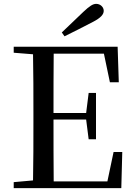

<svg xmlns="http://www.w3.org/2000/svg" viewBox="-20 -974 696 994"><path d="M300 -806 314 -786C363 -810 412 -835 460 -860C503 -882 517 -900 517 -918C517 -937 500 -954 478 -954C461 -954 444 -943 412 -913C378 -880 339 -843 300 -806ZM549 -548H595L589 -732H51V-701L151 -693C153 -593 153 -493 153 -392V-339C153 -239 153 -138 151 -40L51 -31V0H608L613 -187H568L536 -35H258C257 -136 257 -238 257 -355H426L439 -253H477V-493H439L426 -389H257C257 -497 257 -598 258 -696H518Z"/></svg>

Font: Source Han Serif CN Medium
Style: Regular
Weight: 500
Designer: Ryoko NISHIZUKA 西塚涼子 (kana & ideographs); Frank Grießhammer (Latin, Greek & Cyrillic); Wenlong ZHANG 张文龙 (bopomofo); San
Foundry: Adobe
Version: Version 2.002;hotconv 1.1.0;makeotfexe 2.6.0